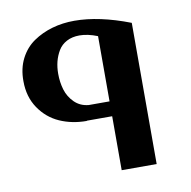

<svg xmlns="http://www.w3.org/2000/svg" viewBox="-71 -668 737 739"><g transform="rotate(-10 298.0 -299.0)"><path d="M482.9 -551.8V0H346.2V-210.9H247.1V-210Q189.5 -210 141.6 -231.2Q93.8 -252.4 63.5 -297.1Q33.2 -341.8 33.2 -402.8Q32.7 -452.1 52.2 -490.5Q71.8 -528.8 105.2 -551.8Q138.7 -574.7 179.4 -586.4Q220.2 -598.1 266.1 -598.1Q362.8 -598.1 482.9 -551.8ZM346.2 -269V-523.9Q308.1 -539.1 275.9 -539.1Q247.1 -539.1 225.8 -527.8Q204.6 -516.6 192.9 -497.1Q181.2 -477.5 175.5 -455.3Q169.9 -433.1 169.9 -408.2Q169.9 -374.5 178.7 -345.2Q187.5 -315.9 209.7 -293.9Q231.9 -272 265.1 -269Z"/></g></svg>

Font: Wesal
Style: Regular
Weight: 700
Designer: Ahmed zaza
Foundry: Ahmed zaza
Version: Version 2.01